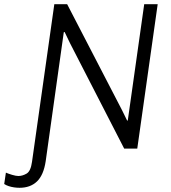

<svg xmlns="http://www.w3.org/2000/svg" viewBox="-102 -706 811 912"><path d="M-9 186Q-22 186 -35.5 184Q-49 182 -61 178Q-73 174 -82 168L-74 114Q-63 119 -44.5 124.5Q-26 130 -15 130Q5 130 24.5 118.5Q44 107 50 63L156 -686H217L478 -182L502 -133L505 -134L583 -686H647L550 0H488L231 -500L205 -554L201 -553L115 60Q105 126 73.5 156Q42 186 -9 186Z"/></svg>

Font: Chivo Medium ExtraLight
Style: Italic
Weight: 250
Italic angle: -8.05°
Version: Version 2.002